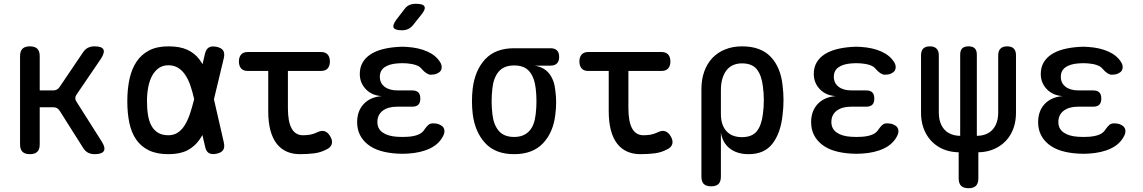

<svg xmlns="http://www.w3.org/2000/svg" viewBox="-20 -805 6040 1015"><path d="M138 10Q112 10 99 -2.5Q86 -15 86 -42V-508Q86 -535 99 -547.5Q112 -560 138 -560Q164 -560 177 -547.5Q190 -535 190 -508V-327H262Q272 -327 280.5 -331.5Q289 -336 295 -345L418 -527Q429 -544 444 -552Q459 -560 479 -560Q518 -560 526.5 -544Q535 -528 514 -495L384 -304Q378 -295 378 -286Q378 -277 384 -268L517 -58Q539 -24 529 -7Q519 10 480 10Q460 10 445 2Q430 -6 419 -24L295 -220Q289 -229 281 -233.5Q273 -238 262 -238H190V-42Q190 -15 177 -2.5Q164 10 138 10Z M1163 -53Q1169 -27 1160 -12.5Q1151 2 1125 7.5Q1099 13 1084 4Q1069 -5 1064 -31L1050 -91Q1042 -77 1034 -66Q1009 -30 970 -10Q931 10 870 10Q809 10 767.5 -10Q726 -30 700.5 -66.5Q675 -103 664 -154.5Q653 -206 653 -270Q653 -334 664.5 -387Q676 -440 701.5 -478.5Q727 -517 768.5 -538.5Q810 -560 870 -560Q931 -560 970 -542Q1009 -524 1034 -491Q1043 -479 1051 -466L1063 -519Q1069 -545 1084 -554Q1099 -563 1125 -557.5Q1151 -552 1160 -537.5Q1169 -523 1163 -497L1111 -280ZM1006 -283Q997 -323 985.5 -355.5Q974 -388 958 -411Q942 -434 920.5 -447Q899 -460 870 -460Q841 -460 820 -445.5Q799 -431 785 -406Q771 -381 764 -346Q757 -311 757 -270Q757 -229 762.5 -196Q768 -163 781 -139.5Q794 -116 816 -103Q838 -90 870 -90Q899 -90 920.5 -104.5Q942 -119 957.5 -144.5Q973 -170 984.5 -204.5Q996 -239 1006 -279Z M1677 -530Q1701 -530 1712.5 -516.5Q1724 -503 1724 -480Q1724 -457 1712.5 -443.5Q1701 -430 1677 -430H1502V-234Q1502 -161 1522 -125.5Q1542 -90 1582 -90Q1601 -90 1619 -93Q1637 -96 1658 -106Q1680 -117 1697 -111Q1714 -105 1726 -84Q1739 -62 1734 -44Q1729 -26 1708 -16Q1677 1 1641.5 5.5Q1606 10 1565 10Q1527 10 1496 -3.5Q1465 -17 1443 -45Q1421 -73 1409.5 -116Q1398 -159 1398 -218V-430H1289Q1266 -430 1254.5 -443.5Q1243 -457 1243 -480Q1243 -503 1254.5 -516.5Q1266 -530 1290 -530Z M2307 -476Q2315 -463 2315 -450.5Q2315 -438 2308.5 -429.5Q2302 -421 2289 -415.5Q2276 -410 2257 -410Q2251 -410 2245 -412.5Q2239 -415 2233.5 -418.5Q2228 -422 2222 -427.5Q2216 -433 2209 -441Q2199 -454 2178.5 -461Q2158 -468 2131 -470Q2118 -471 2106.5 -471Q2095 -471 2083 -470Q2038 -467 2013 -449.5Q1988 -432 1988 -399Q1988 -366 2013 -346.5Q2038 -327 2082 -327H2159Q2181 -327 2191.5 -316.5Q2202 -306 2202 -284Q2202 -262 2191.5 -251.5Q2181 -241 2159 -241H2079Q2031 -241 2003 -219.5Q1975 -198 1975 -160Q1975 -124 2003 -104.5Q2031 -85 2079 -82Q2093 -81 2107.5 -81Q2122 -81 2136 -82Q2169 -84 2191.5 -93.5Q2214 -103 2225 -122Q2230 -129 2235 -135Q2240 -141 2245 -145Q2250 -149 2256 -151Q2262 -153 2270 -153Q2288 -153 2301.5 -147.5Q2315 -142 2322 -133.5Q2329 -125 2329.5 -113Q2330 -101 2323 -87Q2302 -44 2253.5 -20.5Q2205 3 2136 7Q2122 8 2107.5 8Q2093 8 2079 7Q2030 4 1991.5 -7.5Q1953 -19 1925.5 -40.5Q1898 -62 1883 -91.5Q1868 -121 1868 -159Q1868 -218 1902.5 -255Q1937 -292 1998 -297Q1946 -300 1914 -333.5Q1882 -367 1882 -414Q1882 -448 1896.5 -473.5Q1911 -499 1937 -516.5Q1963 -534 2000 -544Q2037 -554 2083 -557Q2095 -558 2106.5 -558Q2118 -558 2131 -557Q2194 -553 2239.5 -532.5Q2285 -512 2307 -476ZM2164 -673Q2152 -658 2137.5 -651.5Q2123 -645 2105 -645Q2068 -645 2061 -658.5Q2054 -672 2076 -702L2117 -755Q2129 -772 2144 -778.5Q2159 -785 2179 -785Q2217 -785 2224 -770.5Q2231 -756 2207 -727Z M2890 -458H2806Q2857 -450 2884 -415Q2911 -380 2916 -324Q2920 -294 2920 -263.5Q2920 -233 2916 -202Q2906 -107 2851.5 -48.5Q2797 10 2698 10Q2599 10 2545 -48.5Q2491 -107 2479 -202Q2475 -236 2475 -270Q2475 -304 2479 -338Q2491 -434 2545 -492Q2599 -550 2698 -550H2890Q2913 -550 2924.5 -538.5Q2936 -527 2936 -504Q2936 -482 2924.5 -470Q2913 -458 2890 -458ZM2698 -81Q2725 -81 2745 -89.5Q2765 -98 2779 -113.5Q2793 -129 2801 -151.5Q2809 -174 2812 -202Q2816 -236 2816 -270Q2816 -304 2812 -338Q2805 -396 2778.5 -427.5Q2752 -459 2698 -459Q2644 -459 2616.5 -426.5Q2589 -394 2583 -338Q2579 -304 2579 -270Q2579 -236 2583 -202Q2589 -146 2616.5 -113.5Q2644 -81 2698 -81Z M3477 -530Q3501 -530 3512.5 -516.5Q3524 -503 3524 -480Q3524 -457 3512.5 -443.5Q3501 -430 3477 -430H3302V-234Q3302 -161 3322 -125.5Q3342 -90 3382 -90Q3401 -90 3419 -93Q3437 -96 3458 -106Q3480 -117 3497 -111Q3514 -105 3526 -84Q3539 -62 3534 -44Q3529 -26 3508 -16Q3477 1 3441.5 5.5Q3406 10 3365 10Q3327 10 3296 -3.5Q3265 -17 3243 -45Q3221 -73 3209.5 -116Q3198 -159 3198 -218V-430H3089Q3066 -430 3054.5 -443.5Q3043 -457 3043 -480Q3043 -503 3054.5 -516.5Q3066 -530 3090 -530Z M3739 180Q3713 180 3700.5 167.5Q3688 155 3688 128V-334Q3688 -385 3703 -427Q3718 -469 3746 -498.5Q3774 -528 3814 -544Q3854 -560 3903 -560Q4002 -560 4054.5 -504.5Q4107 -449 4117 -354Q4122 -315 4122 -275.5Q4122 -236 4117 -197Q4107 -102 4064 -46Q4021 10 3938 10Q3876 10 3837.5 -20.5Q3799 -51 3791 -105V128Q3791 155 3778.5 167.5Q3766 180 3739 180ZM3902 -80Q3956 -80 3981 -111.5Q4006 -143 4013 -202Q4018 -239 4018 -275.5Q4018 -312 4013 -348Q4006 -407 3981 -438.5Q3956 -470 3902 -470Q3876 -470 3855 -460.5Q3834 -451 3820 -432.5Q3806 -414 3798.5 -388Q3791 -362 3791 -328V-202Q3791 -144 3820 -112Q3849 -80 3902 -80Z M4707 -476Q4715 -463 4715 -450.5Q4715 -438 4708.5 -429.5Q4702 -421 4689 -415.5Q4676 -410 4657 -410Q4651 -410 4645 -412.5Q4639 -415 4633.5 -418.5Q4628 -422 4622 -427.5Q4616 -433 4609 -441Q4599 -454 4578.5 -461Q4558 -468 4531 -470Q4518 -471 4506.5 -471Q4495 -471 4483 -470Q4438 -467 4413 -449.5Q4388 -432 4388 -399Q4388 -366 4413 -346.5Q4438 -327 4482 -327H4559Q4581 -327 4591.5 -316.5Q4602 -306 4602 -284Q4602 -262 4591.5 -251.5Q4581 -241 4559 -241H4479Q4431 -241 4403 -219.5Q4375 -198 4375 -160Q4375 -124 4403 -104.5Q4431 -85 4479 -82Q4493 -81 4507.5 -81Q4522 -81 4536 -82Q4569 -84 4591.5 -93.5Q4614 -103 4625 -122Q4630 -129 4635 -135Q4640 -141 4645 -145Q4650 -149 4656 -151Q4662 -153 4670 -153Q4688 -153 4701.5 -147.5Q4715 -142 4722 -133.5Q4729 -125 4729.5 -113Q4730 -101 4723 -87Q4702 -44 4653.5 -20.5Q4605 3 4536 7Q4522 8 4507.5 8Q4493 8 4479 7Q4430 4 4391.5 -7.5Q4353 -19 4325.5 -40.5Q4298 -62 4283 -91.5Q4268 -121 4268 -159Q4268 -218 4302.5 -255Q4337 -292 4398 -297Q4346 -300 4314 -333.5Q4282 -367 4282 -414Q4282 -448 4296.5 -473.5Q4311 -499 4337 -516.5Q4363 -534 4400 -544Q4437 -554 4483 -557Q4495 -558 4506.5 -558Q4518 -558 4531 -557Q4594 -553 4639.5 -532.5Q4685 -512 4707 -476Z M5100 190Q5074 190 5061 177.5Q5048 165 5048 138V0Q4989 -1 4944 -27.5Q4899 -54 4874 -101Q4849 -148 4849 -210V-513Q4849 -536 4860.5 -548Q4872 -560 4896 -560Q4919 -560 4931 -548Q4943 -536 4943 -513V-210Q4943 -172 4956.5 -144Q4970 -116 4996 -101.5Q5022 -87 5056 -87V-516Q5056 -539 5067 -549.5Q5078 -560 5100 -560Q5122 -560 5133 -549.5Q5144 -539 5144 -516V-87Q5179 -87 5204.5 -101.5Q5230 -116 5243.5 -144Q5257 -172 5257 -210V-513Q5257 -536 5269 -548Q5281 -560 5304 -560Q5328 -560 5339.5 -548Q5351 -536 5351 -513V-210Q5351 -148 5326.5 -101.5Q5302 -55 5256.5 -28Q5211 -1 5152 0V138Q5152 165 5139 177.5Q5126 190 5100 190Z M5907 -476Q5915 -463 5915 -450.5Q5915 -438 5908.5 -429.5Q5902 -421 5889 -415.5Q5876 -410 5857 -410Q5851 -410 5845 -412.5Q5839 -415 5833.5 -418.5Q5828 -422 5822 -427.5Q5816 -433 5809 -441Q5799 -454 5778.5 -461Q5758 -468 5731 -470Q5718 -471 5706.5 -471Q5695 -471 5683 -470Q5638 -467 5613 -449.5Q5588 -432 5588 -399Q5588 -366 5613 -346.5Q5638 -327 5682 -327H5759Q5781 -327 5791.5 -316.5Q5802 -306 5802 -284Q5802 -262 5791.5 -251.5Q5781 -241 5759 -241H5679Q5631 -241 5603 -219.5Q5575 -198 5575 -160Q5575 -124 5603 -104.5Q5631 -85 5679 -82Q5693 -81 5707.5 -81Q5722 -81 5736 -82Q5769 -84 5791.5 -93.5Q5814 -103 5825 -122Q5830 -129 5835 -135Q5840 -141 5845 -145Q5850 -149 5856 -151Q5862 -153 5870 -153Q5888 -153 5901.5 -147.5Q5915 -142 5922 -133.5Q5929 -125 5929.5 -113Q5930 -101 5923 -87Q5902 -44 5853.5 -20.5Q5805 3 5736 7Q5722 8 5707.5 8Q5693 8 5679 7Q5630 4 5591.5 -7.5Q5553 -19 5525.5 -40.5Q5498 -62 5483 -91.5Q5468 -121 5468 -159Q5468 -218 5502.5 -255Q5537 -292 5598 -297Q5546 -300 5514 -333.5Q5482 -367 5482 -414Q5482 -448 5496.5 -473.5Q5511 -499 5537 -516.5Q5563 -534 5600 -544Q5637 -554 5683 -557Q5695 -558 5706.5 -558Q5718 -558 5731 -557Q5794 -553 5839.5 -532.5Q5885 -512 5907 -476Z"/></svg>

Font: Maple Mono Medium
Style: Regular
Weight: 500
Monospace: yes
Designer: subframe7536
Version: Version 7.000